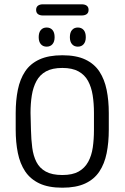

<svg xmlns="http://www.w3.org/2000/svg" viewBox="-20 -863 580 893"><path d="M486 -337Q486 -396 476 -445Q466 -494 442.5 -530Q419 -566 377 -586Q335 -606 270 -606Q206 -606 163.5 -586.5Q121 -567 97 -531Q73 -495 63 -445.5Q53 -396 53 -337V-260Q53 -201 63 -151.5Q73 -102 97 -66Q121 -30 163 -10Q205 10 270 10Q334 10 376 -9.5Q418 -29 442 -65Q466 -101 476 -150.5Q486 -200 486 -260ZM124 -259 122 -338Q122 -382 128 -419.5Q134 -457 149.5 -486Q165 -515 194 -531Q223 -547 270 -547Q316 -547 345 -531Q374 -515 389.5 -486.5Q405 -458 411 -420Q417 -382 417 -338V-259Q417 -215 411.5 -177Q406 -139 390 -110Q374 -81 345.5 -65Q317 -49 270 -49Q222 -49 193 -65Q164 -81 149.5 -109.5Q135 -138 130 -176Q125 -214 124 -259ZM197 -735Q180 -735 170 -723.5Q160 -712 160 -690Q160 -669 170 -657.5Q180 -646 197 -646Q214 -646 224 -657.5Q234 -669 234 -690Q234 -712 224 -723.5Q214 -735 197 -735ZM342 -735Q325 -735 315 -723.5Q305 -712 305 -690Q305 -669 315 -657.5Q325 -646 342 -646Q359 -646 369 -657.5Q379 -669 379 -690Q379 -712 369 -723.5Q359 -735 342 -735ZM180 -843Q165 -843 156.5 -836.5Q148 -830 148 -817Q148 -804 156.5 -797.5Q165 -791 180 -791H359Q375 -791 383.5 -797.5Q392 -804 392 -817Q392 -830 383.5 -836.5Q375 -843 359 -843Z"/></svg>

Font: Beiruti
Style: Regular
Weight: 400
Designer: Arlette Boutros
Foundry: Boutros
Version: Version 1.41